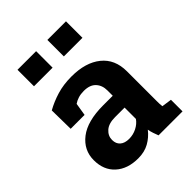

<svg xmlns="http://www.w3.org/2000/svg" viewBox="-219 -876 1001 1001"><g transform="rotate(-45 281.5 -376.0)"><path d="M207.5 10.3Q128.9 10.3 82.5 -32Q36.1 -74.2 36.1 -147Q36.1 -221.2 96.4 -268.1Q156.7 -314.9 273.9 -314.9H343.8V-354Q343.8 -392.1 321.5 -415.8Q299.3 -439.5 254.9 -439.5Q231.9 -439.5 213.6 -433.8Q195.3 -428.2 180.7 -418L169.4 -348.1H66.9L64.9 -485.4Q106.4 -508.8 154.8 -523.4Q203.1 -538.1 262.7 -538.1Q366.2 -538.1 426.3 -489.7Q486.3 -441.4 486.3 -352.5V-134.8Q486.3 -124 486.6 -113.8Q486.8 -103.5 488.3 -93.3L543.5 -85.4V0H366.7Q361.3 -13.7 356 -29.3Q350.6 -44.9 348.1 -60.5Q322.8 -28.3 288.3 -9Q253.9 10.3 207.5 10.3ZM245.6 -95.2Q275.4 -95.2 302 -108.6Q328.6 -122.1 343.8 -144V-227.5H273.4Q226.6 -227.5 202.4 -206.1Q178.2 -184.6 178.2 -154.3Q178.2 -126 196 -110.6Q213.9 -95.2 245.6 -95.2ZM308.6 -640.1V-761.7H445.8V-640.1ZM88.4 -640.1V-761.7H225.6V-640.1Z"/></g></svg>

Font: Roboto Slab
Style: Bold
Weight: 700
Designer: Google
Version: Version 2.000; ttfautohint (v1.8.1.43-b0c9)